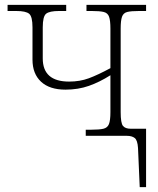

<svg xmlns="http://www.w3.org/2000/svg" viewBox="-20 -556 647 786"><path d="M545 50Q543 18 531.5 9Q520 0 499 0H331V-25H354Q387 -25 403.5 -29Q420 -33 426 -48Q432 -63 432 -97V-248Q388 -220 344 -204.5Q300 -189 248 -189Q183 -189 148 -221.5Q113 -254 113 -312V-444Q113 -488 99.5 -499.5Q86 -511 46 -511H11V-536H251V-511H222Q183 -511 169 -500Q155 -489 155 -444V-317Q155 -222 263 -222Q307 -222 343.5 -235.5Q380 -249 432 -277V-439Q432 -472 426.5 -487.5Q421 -503 404.5 -507Q388 -511 355 -511H334V-536H578V-511H550Q517 -511 501 -507Q485 -503 479.5 -487.5Q474 -472 474 -439V-97Q474 -52 483.5 -40.5Q493 -29 515 -29H578V210H552Z"/></svg>

Font: Noto Serif ExtraLight
Style: Regular
Weight: 200
Designer: Monotype Design Team
Foundry: Monotype Imaging Inc.
Version: Version 2.015; ttfautohint (v1.8.4.7-5d5b)